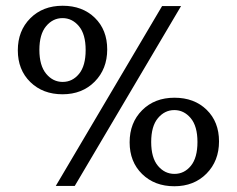

<svg xmlns="http://www.w3.org/2000/svg" viewBox="-20 -631 824 668"><path d="M174 16 544 -610H610L240 16ZM198 -611Q267 -611 310 -569Q353 -527 353 -459Q353 -391 309.5 -347Q266 -303 197.5 -303Q129 -303 85.5 -345.5Q42 -388 42 -456Q42 -524 85.5 -567.5Q129 -611 198 -611ZM198 -346Q232 -346 255 -374Q278 -402 278 -457Q278 -512 254.5 -540Q231 -568 197.5 -568Q164 -568 140.5 -540Q117 -512 117 -457.5Q117 -403 140.5 -374.5Q164 -346 198 -346ZM587 -291Q656 -291 699 -249Q742 -207 742 -139Q742 -71 698.5 -27Q655 17 586.5 17Q518 17 474.5 -25.5Q431 -68 431 -136Q431 -204 474.5 -247.5Q518 -291 587 -291ZM587 -26Q621 -26 644 -54Q667 -82 667 -137Q667 -192 643.5 -220Q620 -248 586.5 -248Q553 -248 529.5 -220Q506 -192 506 -137Q506 -82 529.5 -54Q553 -26 587 -26Z"/></svg>

Font: Buenard
Style: Regular
Weight: 400
Designer: Gustavo Ibarra
Foundry: FontFuror
Version: Version 1.001 2011